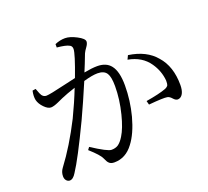

<svg xmlns="http://www.w3.org/2000/svg" viewBox="-127 -903 1156 1066"><g transform="rotate(-20 451.0 -370.0)"><path d="M112 6Q101 6 92.5 -3.5Q84 -13 84 -29Q84 -54 99 -74Q175 -175 244 -311Q283 -392 313 -469Q261 -452 229 -438Q216 -433 198 -424Q169 -411 153 -411Q135 -411 113.5 -433Q92 -455 86 -479Q81 -503 88 -534L107 -537Q108 -534 111 -527Q119 -504 125 -495Q135 -481 151 -481Q171 -481 267 -504Q312 -514 333 -519Q381 -646 381 -674Q381 -692 366 -698Q348 -708 296 -713V-733Q326 -746 356 -746Q385 -746 424 -725.5Q463 -705 463 -688Q463 -675 449 -656Q438 -641 434 -632Q433 -631 432 -628Q410 -570 393 -530Q440 -539 471 -539Q525 -539 551 -505Q580 -468 580 -386Q580 -297 557 -209Q532 -117 492 -65Q447 -4 379 -4Q358 -4 348 -15Q340 -22 330 -45.5Q320 -69 265 -118L276 -133Q365 -75 388 -75Q411 -75 427 -85Q445 -97 462 -125Q487 -165 506 -240Q527 -323 527 -401Q527 -455 513 -477Q498 -501 459 -501Q428 -501 376 -486Q329 -375 287 -285Q194 -90 150 -24Q132 6 112 6ZM830 -212Q817 -212 804 -227Q791 -242 778 -244Q757 -248 669 -240L663 -263Q742 -276 782 -291Q796 -297 801 -306Q804 -313 804 -333Q799 -391 765 -440Q724 -500 642 -515L653 -538Q758 -523 812 -458Q870 -393 870 -283Q870 -252 860 -233Q849 -213 830 -212Z"/></g></svg>

Font: GenRyuMin TW R
Style: Regular
Weight: 400
Version: Version 1.501;PS 1;hotconv 16.6.51;makeotf.lib2.5.65220